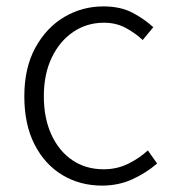

<svg xmlns="http://www.w3.org/2000/svg" viewBox="-20 -567 539 600"><path d="M299 13Q230 13 175 -20Q120 -53 88 -115.5Q56 -178 56 -266Q56 -355 90.5 -418Q125 -481 181 -514Q237 -547 303 -547Q357 -547 394.5 -527Q432 -507 459 -482L426 -442Q401 -465 371.5 -480.5Q342 -496 305 -496Q251 -496 208.5 -467Q166 -438 141.5 -386.5Q117 -335 117 -266Q117 -198 140.5 -146.5Q164 -95 206 -66.5Q248 -38 304 -38Q345 -38 380 -55Q415 -72 442 -97L471 -56Q436 -26 393 -6.5Q350 13 299 13Z"/></svg>

Font: Noto Sans JP Thin Light
Style: Regular
Weight: 300
Version: Version 2.004-H2;hotconv 1.0.118;makeotfexe 2.5.65603